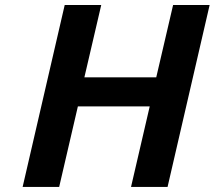

<svg xmlns="http://www.w3.org/2000/svg" viewBox="-20 -742 852 762"><path d="M645 0H500L574.2 -319.8H289.1L214.8 0H69.8L236.8 -722.2H381.8L314.9 -435.1H600.1L667 -722.2H812Z"/></svg>

Font: Perun
Style: Bold Italic
Weight: 700
Italic angle: -12°
Foundry: Copyright (c) Stefan Peev, Context Ltd, 2016
Version: Version 001.000